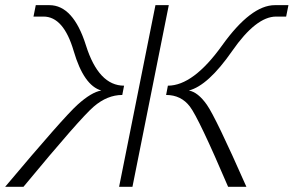

<svg xmlns="http://www.w3.org/2000/svg" viewBox="-55 -718 1129 738"><path d="M821.8 0Q709 -263.7 675 -308.3Q641.1 -353 583.5 -353L590.3 -388.7Q688 -388.7 798.8 -543.5Q909.7 -698.2 1001.5 -698.2H1053.7L1044.9 -654.3H1006.3Q929.2 -654.3 837.2 -521.7Q745.1 -389.2 670.9 -370.1Q706.1 -363.8 740.2 -315.2Q774.4 -266.6 892.1 0ZM593.8 -698.2 454.1 0H402.8L542.5 -698.2ZM-35.2 0Q189 -266.6 242.7 -315.2Q296.4 -363.8 334.5 -370.1Q267.1 -389.2 228.3 -521.7Q189.5 -654.3 112.3 -654.3H73.7L82.5 -698.2H134.8Q226.6 -698.2 275.4 -543.5Q324.2 -388.7 421.9 -388.7L415 -353Q357.4 -353 305.4 -308.3Q253.4 -263.7 35.2 0Z"/></svg>

Font: Sansation Light
Style: Light Italic
Weight: 300
Designer: Bernd Montag
Version: Version 1.301